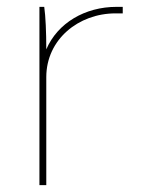

<svg xmlns="http://www.w3.org/2000/svg" viewBox="-20 -540 428 560"><path d="M95 0H115V-315C115 -425 209 -501 317 -501C320 -501 335 -501 338 -501V-520H320C228 -520 148 -473 115 -396C115 -445 113 -493 109 -520H95Z"/></svg>

Font: Fixel Display Thin
Style: Regular
Weight: 100
Designer: AlfaBravo + MacPaw
Foundry: Kyrylo Tkachov, Marchela Mozhyna, Serhii Makarenko, Maria Weinstein, Zakhar Kryvoshyya
Version: Version 1.211